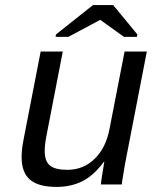

<svg xmlns="http://www.w3.org/2000/svg" viewBox="-20 -733 640 763"><path d="M229.5 -528.3 164.6 -193.4Q157.7 -158.2 157.7 -133.3Q157.7 -92.3 178.5 -75.2Q199.2 -58.1 247.6 -58.1Q311.5 -58.1 356.4 -102.1Q401.4 -146 415.5 -222.2L475.1 -528.3H563.5L482.9 -112.8Q479.5 -96.2 476.3 -77.9Q473.1 -59.6 470.5 -43.2Q467.8 -26.9 465.8 -15.1Q463.9 -3.4 463.9 0H380.9Q380.9 -5.4 386 -37.8Q391.1 -70.3 394.5 -90.3H393.1Q352.5 -35.6 307.4 -12.9Q262.2 9.8 204.6 9.8Q133.3 9.8 99.6 -18.6Q65.9 -46.9 65.9 -108.9Q65.9 -138.2 73.2 -176.3L141.6 -528.3ZM525.9 -596.2 523.9 -586.4H472.7L378.9 -653.8H377.9L251.5 -586.4H200.7L202.6 -596.2L349.6 -712.9H429.7Z"/></svg>

Font: Liberation Mono
Style: Italic
Weight: 400
Italic angle: -12°
Monospace: yes
Designer: Steve Matteson
Foundry: Ascender Corporation
Version: Version 2.1.5